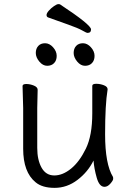

<svg xmlns="http://www.w3.org/2000/svg" viewBox="-20 -890 630 928"><path d="M162 -456 160 -368V-175Q160 -117 181 -79.5Q202 -42 242.5 -42Q283 -42 323.5 -75Q364 -108 395 -171.5Q426 -235 426 -342V-475Q426 -485 445 -485Q464 -485 482 -478Q500 -471 500 -459V-457Q488 -385 488 -241Q488 -97 526 -35Q527 -33 527 -25.5Q527 -18 513.5 -2.5Q500 13 485 13Q460 13 447.5 -31Q435 -75 432 -114Q405 -59 354.5 -20.5Q304 18 244 18Q184 18 152 -9Q92 -58 92 -171V-368L89 -474Q89 -484 107 -484Q125 -484 143.5 -476.5Q162 -469 162 -456ZM254 -620Q254 -598 241.5 -585Q229 -572 208 -572Q187 -572 170 -592.5Q153 -613 153 -634Q153 -655 165 -668Q177 -681 198 -681Q219 -681 236.5 -661.5Q254 -642 254 -620ZM437 -620Q437 -598 424.5 -585Q412 -572 391 -572Q370 -572 353 -592.5Q336 -613 336 -634Q336 -655 348 -668Q360 -681 381 -681Q402 -681 419.5 -661.5Q437 -642 437 -620ZM420 -748Q420 -731 403 -731Q398 -731 378 -742.5Q358 -754 310 -771Q262 -788 212 -806Q205 -809 205 -817.5Q205 -826 216 -838.5Q227 -851 241 -860.5Q255 -870 261.5 -870Q268 -870 270 -869Q420 -770 420 -748Z"/></svg>

Font: Moon Stars Kai T
Style: Regular
Weight: 400
Designer: GuiWonder
Version: Version 1.101